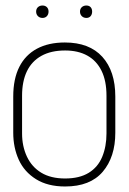

<svg xmlns="http://www.w3.org/2000/svg" viewBox="-20 -666 468 696"><path d="M134 -646Q124 -646 117.5 -640Q111 -634 111 -624Q111 -614 117.5 -607.5Q124 -601 134 -601Q144 -601 150 -607.5Q156 -614 156 -624Q156 -634 150 -640Q144 -646 134 -646ZM293 -646Q283 -646 276.5 -640Q270 -634 270 -624Q270 -614 276.5 -607.5Q283 -601 293 -601Q303 -601 308.5 -607.5Q314 -614 314 -624Q314 -634 308.5 -640Q303 -646 293 -646ZM398 -185V-316Q398 -408 351 -460Q304 -512 215 -512Q156 -512 114 -489.5Q72 -467 50 -423.5Q28 -380 28 -316V-185Q28 -131 48 -87Q68 -43 110.5 -16.5Q153 10 216 10Q307 10 352.5 -43.5Q398 -97 398 -185ZM366 -319V-182Q366 -135 350.5 -97.5Q335 -60 301.5 -39.5Q268 -19 216 -19Q164 -19 129.5 -40Q95 -61 77.5 -98.5Q60 -136 60 -182V-319Q60 -371 77.5 -407.5Q95 -444 130 -463.5Q165 -483 216 -483Q263 -483 296.5 -464.5Q330 -446 348 -409.5Q366 -373 366 -319Z"/></svg>

Font: Advent Pro ExtraLight
Style: Regular
Weight: 250
Version: Version 3.000